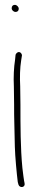

<svg xmlns="http://www.w3.org/2000/svg" viewBox="-20 -729 156 789"><path d="M28 -695C28 -687 36 -680 44 -680C52 -680 57 -685 57 -693C57 -701 49 -709 41 -709C33 -709 28 -704 28 -695ZM37 -373C37 -350 38 -326 38 -299C38 -272 38 -246 39 -216L41 -126C42 -86 49 -12 53 19L56 30C61 45 85 42 81 24L79 14C78 7 75 -11 72 -39C64 -121 64 -213 64 -299C64 -325 63 -350 63 -374C61 -412 62 -450 67 -481L70 -500C71 -503 69 -507 67 -510C58 -521 47 -512 44 -504L42 -484C37 -452 35 -413 37 -373ZM63 -371Z"/></svg>

Font: Stray Cat
Style: LtCn
Weight: 300
Version: Version 1.0